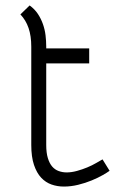

<svg xmlns="http://www.w3.org/2000/svg" viewBox="-20 -676 438 706"><path d="M95 -504Q95 -544 85 -573Q75 -602 55 -623L89 -656Q108 -642 119.5 -624.5Q131 -607 138 -587Q145 -567 147.5 -546Q150 -525 150 -504V-498H308V-443H150V-143Q150 -114 156 -94.5Q162 -75 172 -63.5Q182 -52 196 -47Q210 -42 225 -42Q243 -42 263 -47.5Q283 -53 301 -60.5Q319 -68 333.5 -76.5Q348 -85 357 -90L383 -48Q375 -42 357.5 -32Q340 -22 317 -12.5Q294 -3 267.5 3.5Q241 10 215 10Q191 10 169.5 2.5Q148 -5 131.5 -22.5Q115 -40 105 -69.5Q95 -99 95 -143Z"/></svg>

Font: Snippet
Style: Regular
Weight: 400
Designer: Gesine Todt
Foundry: Gesine Todt
Version: Version 1.000